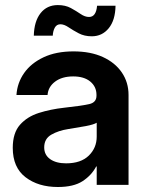

<svg xmlns="http://www.w3.org/2000/svg" viewBox="-20 -729 581 757"><path d="M208 8.3Q130.9 8.3 80.6 -30.3Q30.3 -68.8 30.3 -146Q30.3 -204.6 58.6 -236.8Q86.9 -269 133.1 -283.7Q179.2 -298.3 232.4 -304.2Q303.7 -312 332 -318.6Q360.4 -325.2 360.4 -351.6V-355Q360.4 -387.2 335.9 -407.5Q311.5 -427.7 268.6 -427.7Q224.6 -427.7 197.3 -407.2Q169.9 -386.7 167.5 -354.5H44.9Q47.9 -402.3 75.2 -441.2Q102.5 -480 151.9 -503.2Q201.2 -526.4 270 -526.4Q336.9 -526.4 385.5 -504.2Q434.1 -481.9 460.4 -443.1Q486.8 -404.3 486.8 -354.5V0H361.3V-72.8H359.4Q340.8 -37.6 305.4 -14.6Q270 8.3 208 8.3ZM240.7 -85Q298.8 -85 330.1 -115.5Q361.3 -146 361.3 -190.4V-245.1Q349.6 -237.8 318.4 -231.9Q287.1 -226.1 249.5 -220.2Q210.9 -214.4 182.6 -198.2Q154.3 -182.1 154.3 -147.9Q154.3 -118.2 177.7 -101.6Q201.2 -85 240.7 -85ZM341.8 -585.9Q312.5 -585.9 290.3 -597.7Q268.1 -609.4 250.5 -621.3Q232.9 -633.3 218.3 -633.3Q203.6 -633.3 196.3 -620.4Q189 -607.4 188 -588.4H113.3Q114.7 -645 139.9 -677Q165 -709 208 -709Q237.8 -709 259.3 -697.3Q280.8 -685.5 297.9 -673.8Q314.9 -662.1 331.1 -662.1Q358.9 -662.1 362.8 -706.5H435.5Q434.6 -649.4 408.7 -617.7Q382.8 -585.9 341.8 -585.9Z"/></svg>

Font: Inter Display Semi Bold
Style: Regular
Weight: 600
Designer: Rasmus Andersson
Foundry: rsms
Version: Version 4.000;git-37864ae